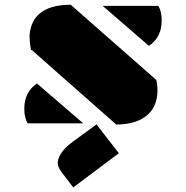

<svg xmlns="http://www.w3.org/2000/svg" viewBox="-20 -523 789 814"><path d="M111.8 -310.5Q110.4 -316.4 109.4 -323.2L107.4 -336.9Q105.5 -351.6 105.5 -371.3Q105.5 -391.1 114.5 -417Q123.5 -442.9 144 -461.9Q188 -502.9 279.8 -502.9L642.6 -184.1Q647.5 -166.5 647.5 -137.5Q647.5 -108.4 637.7 -82.3Q627.9 -56.2 606.4 -37.1Q560.5 4.9 472.7 4.9L115.2 -310.5ZM650.9 -498Q665.5 -475.6 665.5 -436.5Q665.5 -364.3 611.3 -328.6L415.5 -498ZM97.7 0Q83 -22.5 83 -61.5Q83 -133.3 136.7 -168.9L333 0ZM242.7 209Q222.7 183.6 225.1 163.1Q231 119.6 289.6 77.1L389.2 4.4L483.9 126.5L290.5 271.5Z"/></svg>

Font: Plaster
Style: Regular
Weight: 400
Designer: Eben Sorkin
Foundry: Eben Sorkin
Version: Version 1.007